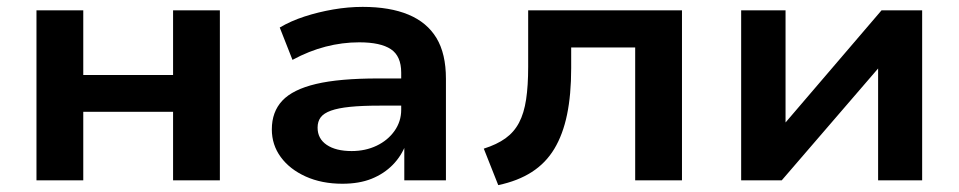

<svg xmlns="http://www.w3.org/2000/svg" viewBox="-20 -524 2786 558"><path d="M86 0V-494H222V-306H483V-494H619V0H483V-199H222V0Z M975 10Q915 10 868.5 -11Q822 -32 796 -67.5Q770 -103 770 -148Q770 -199 800.5 -231.5Q831 -264 898.5 -280Q966 -296 1079 -296H1164V-217H1083Q1032 -217 997.5 -213.5Q963 -210 942 -202.5Q921 -195 912 -183Q903 -171 903 -153Q903 -121 929.5 -103Q956 -85 1002 -85Q1042 -85 1074.5 -100.5Q1107 -116 1126.5 -143.5Q1146 -171 1146 -205V-313Q1146 -361 1116 -381Q1086 -401 1024 -401Q975 -401 926.5 -388.5Q878 -376 830 -350L793 -444Q825 -463 865 -476Q905 -489 948.5 -496.5Q992 -504 1034 -504Q1113 -504 1167 -481.5Q1221 -459 1248.5 -413.5Q1276 -368 1276 -295V0H1155V-105L1160 -106Q1147 -71 1121.5 -45Q1096 -19 1060 -4.5Q1024 10 975 10Z M1428 14 1386 -92Q1424 -104 1449 -122Q1474 -140 1488.5 -167.5Q1503 -195 1509 -235Q1515 -275 1515 -330V-494H1962V0H1826V-386H1640V-326Q1640 -249 1628 -191Q1616 -133 1591 -91.5Q1566 -50 1525.5 -24Q1485 2 1428 14Z M2134 0V-494H2263V-140H2239L2542 -494H2660V0H2532V-354H2557L2252 0Z"/></svg>

Font: Nunito Sans 10pt SemiExpanded
Style: Bold
Weight: 700
Width: 6
Designer: Vernon Adams
Foundry: Vernon Adams
Version: Version 3.101;gftools[0.9.27]